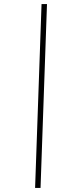

<svg xmlns="http://www.w3.org/2000/svg" viewBox="-20 -822 386 952"><path d="M154 110 186 -802H213L181 110Z"/></svg>

Font: Literata 72pt
Style: Bold Italic
Weight: 700
Italic angle: -2°
Designer: Latin by Veronika Burian and Jose Scaglione. Greek by Irene Vlachou. Cyrillic by Vera Evstafieva
Foundry: TypeTogether
Version: Version 3.002